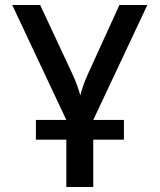

<svg xmlns="http://www.w3.org/2000/svg" viewBox="-20 -750 640 770"><path d="M459 -730 333 -454C316 -418 306 -383 302 -367C298 -383 287 -418 270 -454L141 -730H29L246 -269H124V-190H246V0H354V-190H477V-269H354L571 -730Z"/></svg>

Font: Tekne LDO SemiBold
Style: Regular
Weight: 600
Monospace: yes
Designer: Alessio Laiso, Mario Rullo, Paolo Rosset
Foundry: Alessio Laiso
Version: Version 1.000;hotconv 1.0.109;makeotfexe 2.5.65596